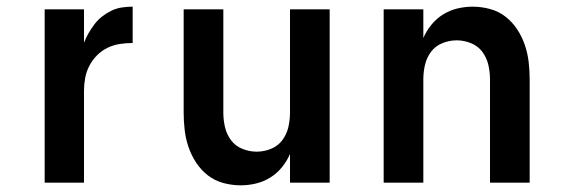

<svg xmlns="http://www.w3.org/2000/svg" viewBox="-20 -548 1690 576"><path d="M114 0V-520H232V-420Q238 -435 246 -449Q254 -463 264 -476Q274 -489 287 -499Q300 -509 314.5 -516Q329 -523 345 -525.5Q361 -528 378 -528V-419Q358 -419 339 -416Q320 -413 302.5 -404.5Q285 -396 271 -382Q257 -368 248 -350.5Q239 -333 235.5 -314Q232 -295 232 -276V0Z M702 8Q676 8 650 1Q624 -6 603.5 -22Q583 -38 568.5 -60Q554 -82 545.5 -107Q537 -132 534 -158Q531 -184 531 -210V-520H650V-210Q650 -188 655 -166.5Q660 -145 673 -127.5Q686 -110 707 -101.5Q728 -93 750 -93Q772 -93 793 -101.5Q814 -110 827 -127.5Q840 -145 845 -166.5Q850 -188 850 -210V-520H969V0H850V-86Q841 -65 826 -46.5Q811 -28 791 -15.5Q771 -3 748 2.5Q725 8 702 8Z M1131 0V-520H1250V-434Q1259 -455 1274 -473.5Q1289 -492 1309 -504.5Q1329 -517 1352 -522.5Q1375 -528 1398 -528Q1424 -528 1450 -521Q1476 -514 1496.5 -498Q1517 -482 1531.5 -460Q1546 -438 1554.5 -413Q1563 -388 1566 -362Q1569 -336 1569 -310V0H1450V-310Q1450 -332 1445 -353.5Q1440 -375 1427 -392.5Q1414 -410 1393 -418.5Q1372 -427 1350 -427Q1328 -427 1307 -418.5Q1286 -410 1273 -392.5Q1260 -375 1255 -353.5Q1250 -332 1250 -310V0Z"/></svg>

Font: Iosevka Aile
Style: Bold
Weight: 700
Designer: Belleve Invis
Foundry: Belleve Invis
Version: Version 28.0.1; ttfautohint (v1.8.4)